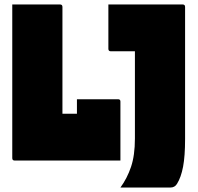

<svg xmlns="http://www.w3.org/2000/svg" viewBox="-20 -720 890 861"><path d="M46 0Q35 0 35 -11V-700H249Q260 -700 260 -689V-210H325V-275H509Q520 -275 520 -265V0ZM520 121Q550 80 567.5 28.5Q585 -23 585 -99V-490H477Q466 -490 466 -501V-700H799Q810 -700 810 -689V-97Q810 -20 801 27.5Q792 75 774 104Q764 121 744 121Z"/></svg>

Font: Recursive Sn Lnr St XBk
Style: Regular
Weight: 1000
Version: Version 1.079;hotconv 1.0.112;makeotfexe 2.5.65598; ttfautoh